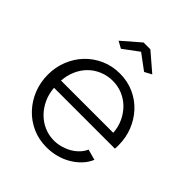

<svg xmlns="http://www.w3.org/2000/svg" viewBox="-204 -857 995 995"><g transform="rotate(45 293.5 -360.0)"><path d="M174 -645 272 -730H322L421 -645L382 -624L297 -687L212 -624ZM300 10Q243 10 195.5 -11.5Q148 -33 113 -70.5Q78 -108 58.5 -157Q39 -206 39 -262Q39 -317 58.5 -365.5Q78 -414 112.5 -450.5Q147 -487 195 -508.5Q243 -530 299 -530Q356 -530 403.5 -508.5Q451 -487 485 -450Q519 -413 538 -365Q557 -317 557 -263Q557 -255 557 -247Q557 -239 556 -236H110Q113 -194 129.5 -158.5Q146 -123 172 -97Q198 -71 231.5 -56.5Q265 -42 303 -42Q328 -42 353 -49Q378 -56 399 -68Q420 -80 437 -97.5Q454 -115 463 -136L522 -120Q510 -91 488 -67.5Q466 -44 437 -26.5Q408 -9 373 0.5Q338 10 300 10ZM492 -288Q489 -330 472.5 -364.5Q456 -399 430.5 -424Q405 -449 371.5 -463Q338 -477 300 -477Q262 -477 228 -463Q194 -449 168.5 -424Q143 -399 127.5 -364Q112 -329 109 -288Z"/></g></svg>

Font: PTCRaleway
Style: Regular
Weight: 400
Designer: Matt McInerney, Pablo Impallari, Rodrigo Fuenzalida
Foundry: Matt McInerney, Pablo Impallari, Rodrigo Fuenzalida
Version: Version 3.000g; ttfautohint (v1.5) -l 8 -r 28 -G 28 -x 14 -D